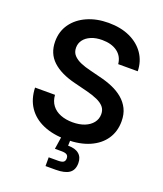

<svg xmlns="http://www.w3.org/2000/svg" viewBox="-167 -846 982 1158"><g transform="rotate(20 324.0 -267.0)"><path d="M327.6 11.2Q242.2 11.2 179.2 -15.9Q116.2 -43 81.3 -94.5Q46.4 -146 43.9 -219.2H171.9Q174.8 -179.7 195.1 -153.1Q215.3 -126.5 249.8 -113Q284.2 -99.6 327.1 -99.6Q370.6 -99.6 403.6 -112.5Q436.5 -125.5 455.3 -149.4Q474.1 -173.3 474.1 -204.6Q474.1 -232.4 458.3 -251Q442.4 -269.5 412.8 -282.7Q383.3 -295.9 341.8 -306.2L260.3 -326.7Q165 -350.1 113.8 -397.9Q62.5 -445.8 62.5 -522.9Q62.5 -587.4 96.9 -635.7Q131.3 -684.1 191.7 -710.9Q252 -737.8 328.6 -737.8Q407.2 -737.8 465.8 -710.7Q524.4 -683.6 557.6 -635.3Q590.8 -586.9 592.3 -523.4H466.8Q461.9 -572.8 424.6 -600.1Q387.2 -627.4 327.1 -627.4Q286.6 -627.4 256.6 -614.7Q226.6 -602.1 210.2 -580.3Q193.8 -558.6 193.8 -530.3Q193.8 -501 211.4 -481.9Q229 -462.9 257.8 -450.7Q286.6 -438.5 319.8 -430.7L389.2 -413.1Q433.1 -402.8 471.9 -386.2Q510.7 -369.6 540.5 -344.7Q570.3 -319.8 587.2 -285.6Q604 -251.5 604 -205.6Q604 -140.6 571 -91.8Q538.1 -43 476.3 -15.9Q414.6 11.2 327.6 11.2ZM265.1 204.1V147.9H325.2Q349.1 147.9 359.4 140.9Q369.6 133.8 369.6 117.2Q369.6 101.1 359.4 94Q349.1 86.9 325.2 86.9H282.7L299.3 -22H352.5V0L351.1 42Q397 41.5 421.1 61.8Q445.3 82 445.3 120.1Q445.3 164.1 417 184.1Q388.7 204.1 330.1 204.1Z"/></g></svg>

Font: Inter 18pt SemiBold
Style: Regular
Weight: 600
Designer: Rasmus Andersson
Foundry: rsms
Version: Version 4.001;git-66647c0bb